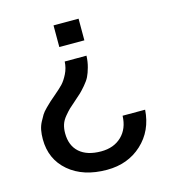

<svg xmlns="http://www.w3.org/2000/svg" viewBox="-100 -583 741 824"><g transform="rotate(-15 270.0 -171.0)"><path d="M212.9 -500H324.2V-403.8H212.9ZM315.9 -337.9Q314.9 -311 308.3 -287.4Q301.8 -263.7 294.2 -248.3Q286.6 -232.9 271.2 -215.1Q255.9 -197.3 246.8 -188.7Q237.8 -180.2 219.2 -164.1Q198.2 -146 189.2 -137.5Q180.2 -128.9 166.3 -112.3Q152.3 -95.7 146.7 -78.4Q141.1 -61 141.1 -40Q141.1 15.1 175 45.2Q209 75.2 271 75.2Q327.6 75.2 362.3 41.7Q397 8.3 398.9 -48.8H499Q492.7 43.5 430.4 100.8Q368.2 158.2 274.9 158.2Q169.9 158.2 106 103.8Q42 49.3 42 -40Q42 -61.5 45.4 -79.8Q48.8 -98.1 57.6 -114.7Q66.4 -131.3 72.8 -141.8Q79.1 -152.3 94.5 -167.5Q109.9 -182.6 116 -188.2Q122.1 -193.8 140.1 -209Q165 -230 179 -244.6Q192.9 -259.3 205.3 -284.2Q217.8 -309.1 219.2 -337.9Z"/></g></svg>

Font: Overused Grotesk Medium
Style: Regular
Weight: 500
Version: Version 0.002